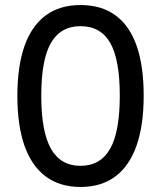

<svg xmlns="http://www.w3.org/2000/svg" viewBox="-20 -734 640 763"><path d="M300 9Q218 9 162 -32.5Q106 -74 77.5 -154.5Q49 -235 49 -353Q49 -471 77.5 -551.5Q106 -632 162 -673Q218 -714 300 -714Q383 -714 439 -673Q495 -632 523 -552Q551 -472 551 -354Q551 -236 522.5 -155Q494 -74 438 -32.5Q382 9 300 9ZM300 -75Q379 -75 417.5 -142.5Q456 -210 456 -354Q456 -497 418 -563.5Q380 -630 300 -630Q221 -630 182.5 -563.5Q144 -497 144 -353Q144 -211 182.5 -143Q221 -75 300 -75Z"/></svg>

Font: Nunito Sans 12pt ExtraLight 9pt Medium
Style: Regular
Weight: 500
Version: Version 3.101;gftools[0.9.27]